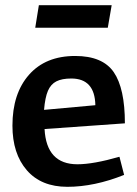

<svg xmlns="http://www.w3.org/2000/svg" viewBox="-20 -711 530 741"><path d="M441 -106 459 -36Q344 10 240 10Q139 10 83.5 -54Q28 -118 28 -226Q28 -350 92 -422.5Q156 -495 270 -495Q376 -495 419 -432.5Q462 -370 462 -235L152 -213Q159 -77 279 -77Q340 -77 441 -106ZM150 -287 348 -305Q346 -408 255 -408Q219 -408 197.5 -397Q176 -386 165 -360.5Q154 -335 150 -287ZM130 -691H411L396 -604H116Z"/></svg>

Font: Enriqueta SemiBold
Style: Regular
Weight: 600
Designer: Viviana Monsalve, Gustavo Ibarra
Foundry: 72Puntos
Version: Version 2.000